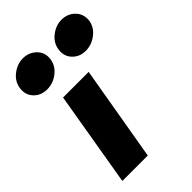

<svg xmlns="http://www.w3.org/2000/svg" viewBox="-222 -796 875 875"><g transform="rotate(-45 216.0 -358.0)"><path d="M245 -628Q250 -666 282 -691Q314 -716 352 -716Q391 -715 416 -689Q441 -663 437 -625Q432 -587 399.5 -562Q367 -537 329 -537Q290 -537 265 -563Q240 -589 245 -628ZM-4 -628Q1 -666 33 -691Q65 -716 103 -716Q142 -715 167.5 -689Q193 -663 188 -625Q183 -587 151 -562Q119 -537 80 -537Q41 -537 16 -563Q-9 -589 -4 -628ZM105 -460H270L191 0H27Z"/></g></svg>

Font: Jost* Heavy
Style: Italic
Weight: 800
Italic angle: -10°
Version: Version 3.7